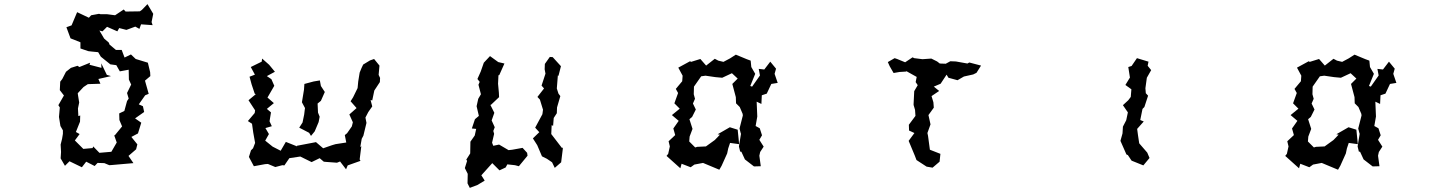

<svg xmlns="http://www.w3.org/2000/svg" viewBox="-20 -796 7040 931"><path d="M324 -467 300 -448 282 -413 272 -400 270 -359 290 -333 263 -286 270 -275 266 -229 273 -185 285 -164V-147L281 -123L274 -95L276 -59L274 -28L295 8L317 -14L377 15L398 -12L439 9L453 -6L486 -5L510 5L524 4L627 -5L603 -40L640 -72L646 -96L617 -132L649 -149L665 -201L635 -222L679 -253L673 -281L653 -290L684 -334L701 -341L683 -405L709 -427L708 -446L697 -492L638 -510L615 -532L584 -517L570 -554H542L511 -580L508 -589L485 -609L462 -648L477 -644L499 -666L549 -644L558 -660L593 -651L636 -667L656 -656L664 -678L720 -674L715 -689L723 -729L695 -776L668 -748L658 -741L589 -740L580 -750L538 -722L500 -727H468L460 -729L422 -722L411 -710L354 -737L327 -673L302 -664L322 -610L370 -591V-561L408 -548L425 -546L456 -543L469 -521L515 -484L544 -480L561 -450L604 -458L605 -410L616 -386L596 -345L604 -318L596 -306L583 -258L558 -246L559 -214L572 -183L536 -139L533 -142L546 -105L520 -60L462 -55L432 -86L429 -78L384 -74L343 -115L366 -146L348 -156L368 -206L369 -236L360 -233L358 -270L364 -299L358 -336L357 -344L385 -374L406 -388L467 -390L457 -413L518 -427L498 -433L471 -489L472 -467L414 -482L417 -492L365 -471L356 -477Z M1211 10 1265 0 1279 -1 1315 14 1349 5 1359 6 1383 -29 1436 -37 1491 -10 1530 -29 1550 -12 1560 -11 1614 -7 1629 -13 1658 25 1666 6 1728 -16 1724 -23 1732 -87 1727 -83 1734 -123 1742 -138 1757 -200 1752 -226 1766 -253 1785 -280 1777 -311 1785 -309 1795 -357 1822 -398 1823 -418 1816 -433 1820 -478 1794 -510 1774 -503 1741 -483 1733 -466 1724 -444 1717 -401 1714 -369 1692 -324 1680 -305 1709 -272 1674 -241 1691 -203 1686 -183 1663 -150 1652 -141 1659 -105 1607 -97 1590 -92 1547 -77 1512 -107 1508 -106 1419 -89 1421 -86 1366 -108 1341 -65 1302 -85 1266 -114 1284 -146 1267 -175 1298 -184 1287 -208 1294 -251 1274 -268 1308 -296 1277 -323 1310 -380 1296 -412 1274 -427 1313 -448 1285 -482 1251 -512 1249 -497 1196 -471 1216 -434 1190 -424 1200 -387 1215 -342 1220 -339 1185 -310 1217 -261 1215 -248 1182 -209 1202 -196 1208 -153 1217 -103 1207 -77 1197 -67 1187 -35ZM1431 -177 1479 -152 1488 -137 1506 -159 1525 -204 1530 -230 1522 -250 1520 -294 1536 -307 1555 -350 1536 -379 1531 -406 1501 -401 1456 -389 1454 -361 1444 -300 1459 -272 1458 -266 1455 -241 1447 -202Z M2585 -92 2608 -38 2632 -26 2657 -9 2670 18 2701 -9 2710 -82 2706 -77 2653 -146 2655 -189 2662 -186 2665 -224 2680 -247 2681 -275 2697 -330 2688 -342 2680 -367 2685 -430 2688 -428 2700 -475 2660 -519 2646 -520 2622 -486 2621 -460 2625 -439 2606 -381 2618 -367 2586 -326 2598 -313 2613 -264 2611 -249 2610 -242 2575 -177 2595 -155 2564 -125ZM2234 19 2248 47 2247 93 2258 115 2295 101 2330 80 2328 76 2314 54 2367 -5 2402 30 2432 16 2440 1 2477 5 2496 10 2538 -41 2536 -55 2514 -79 2464 -70 2446 -68 2400 -95 2372 -89 2366 -104 2376 -147 2372 -161 2379 -179 2364 -212 2377 -249 2358 -287 2362 -289 2400 -325 2399 -347 2395 -390 2397 -431 2401 -432 2426 -488 2396 -495 2356 -524 2326 -492 2311 -449 2295 -413 2306 -399 2300 -385 2312 -339 2299 -317 2291 -281 2302 -234 2283 -218 2268 -173 2289 -171 2282 -139 2261 -109 2260 -52 2241 -22 2245 -16Z M3529 -441 3557 -415 3531 -389 3548 -325 3549 -295 3567 -277 3581 -244 3582 -236 3566 -173 3571 -153 3573 -147 3563 -86 3569 -61 3575 -60 3592 -23 3636 11 3669 10 3662 -41 3666 -59 3683 -85 3662 -118 3675 -140 3664 -174 3644 -185 3652 -231 3649 -303 3672 -292 3674 -334 3698 -342 3720 -389 3751 -394 3736 -438 3743 -463 3715 -497 3686 -459 3659 -462 3665 -430 3627 -376 3618 -379 3642 -438 3623 -471 3620 -502 3601 -509 3548 -531 3520 -513 3488 -496 3463 -502 3446 -511 3404 -478 3376 -510 3331 -496 3326 -499 3269 -468 3290 -429 3288 -402 3257 -365 3268 -345 3250 -295 3276 -269 3238 -238 3271 -210 3245 -173 3254 -141 3222 -111 3228 -86 3220 -50 3212 -40 3279 20 3285 -2 3329 15 3347 2 3389 -6 3468 27 3479 8 3506 -52 3511 -76 3520 -103 3564 -97 3557 -167 3519 -179 3460 -145 3471 -143 3446 -117 3403 -86 3361 -84 3351 -81 3322 -110 3324 -134 3338 -171 3323 -218 3336 -229 3354 -265 3340 -294 3350 -317 3344 -339 3345 -376 3380 -426 3401 -429 3449 -422 3482 -419Z M4386 -113 4416 -41 4424 -20 4473 12 4502 17 4536 -12 4540 -50 4489 -70 4480 -137 4477 -151 4492 -193 4482 -238 4508 -274 4506 -300 4497 -330 4534 -355 4508 -376 4541 -390 4570 -434 4579 -419 4623 -407 4654 -425 4699 -435 4715 -443 4737 -478 4680 -493 4671 -488 4615 -498 4588 -499 4566 -487 4537 -488 4524 -498 4496 -512 4453 -509 4413 -514 4405 -518 4369 -494 4330 -510 4318 -514 4285 -495 4294 -475 4313 -442 4342 -447 4374 -449 4375 -451 4425 -423 4420 -398 4430 -383 4413 -354 4410 -292V-287L4417 -263L4419 -234L4387 -191L4388 -163L4414 -151Z M5413 -113 5442 -47 5449 -44 5467 -17 5524 6 5554 -30 5543 -56 5504 -101 5498 -141 5494 -171 5526 -207 5509 -214 5520 -268 5529 -277 5547 -332 5536 -344 5534 -368 5541 -419 5562 -456 5545 -477 5549 -497 5493 -514 5467 -476 5451 -471 5459 -420 5437 -384 5466 -363 5463 -326 5451 -310 5425 -286 5449 -251 5441 -213 5425 -182 5423 -149Z M6529 -441 6557 -415 6531 -389 6548 -325 6549 -295 6567 -277 6581 -244 6582 -236 6566 -173 6571 -153 6573 -147 6563 -86 6569 -61 6575 -60 6592 -23 6636 11 6669 10 6662 -41 6666 -59 6683 -85 6662 -118 6675 -140 6664 -174 6644 -185 6652 -231 6649 -303 6672 -292 6674 -334 6698 -342 6720 -389 6751 -394 6736 -438 6743 -463 6715 -497 6686 -459 6659 -462 6665 -430 6627 -376 6618 -379 6642 -438 6623 -471 6620 -502 6601 -509 6548 -531 6520 -513 6488 -496 6463 -502 6446 -511 6404 -478 6376 -510 6331 -496 6326 -499 6269 -468 6290 -429 6288 -402 6257 -365 6268 -345 6250 -295 6276 -269 6238 -238 6271 -210 6245 -173 6254 -141 6222 -111 6228 -86 6220 -50 6212 -40 6279 20 6285 -2 6329 15 6347 2 6389 -6 6468 27 6479 8 6506 -52 6511 -76 6520 -103 6564 -97 6557 -167 6519 -179 6460 -145 6471 -143 6446 -117 6403 -86 6361 -84 6351 -81 6322 -110 6324 -134 6338 -171 6323 -218 6336 -229 6354 -265 6340 -294 6350 -317 6344 -339 6345 -376 6380 -426 6401 -429 6449 -422 6482 -419Z"/></svg>

Font: チョークS
Style: Regular
Weight: 400
Designer: [Stick] Fontworks Inc.
Foundry: [Stick] Fontworks Inc.
Version: Version 1.200;FEAKit 1.0